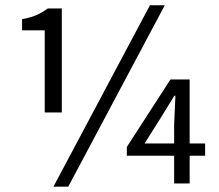

<svg xmlns="http://www.w3.org/2000/svg" viewBox="-20 -688 821 720"><path d="M147.7 -266.3V-574.2H62.8V-616.1Q96 -622.1 117.6 -631.8Q139.2 -641.5 159.3 -656.3H211.8V-266.3ZM180.4 12 542.3 -668.3H597.9L236 12ZM633 0V-220.3L637.8 -329H633.8L583.9 -247.9L522.1 -149.9H749.2V-104H455.6V-136.9L619.2 -390H691.2V0Z"/></svg>

Font: Source Sans 3 VF
Style: Regular
Weight: 200
Designer: Paul D. Hunt
Foundry: Adobe
Version: Version 3.046;hotconv 1.0.118;makeotfexe 2.5.65603